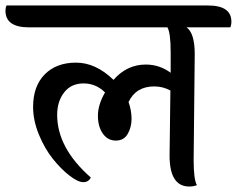

<svg xmlns="http://www.w3.org/2000/svg" viewBox="-73 -676 866 702"><path d="M547 -107 550 -345Q523 -360 491 -360Q424 -360 397 -303Q408 -272 408 -241.5Q408 -211 394 -186.5Q380 -162 350.5 -162Q321 -162 303 -187.5Q285 -213 285 -253Q285 -293 311 -338Q278 -371 232.5 -371Q187 -371 161.5 -338Q136 -305 136 -256Q136 -135 259 -27Q251 -10 231.5 -10Q212 -10 181 -34Q150 -58 120 -95.5Q90 -133 69 -184.5Q48 -236 48 -285Q48 -361 90.5 -404Q133 -447 205 -447Q277 -447 342 -384Q391 -440 460 -440Q510 -440 551 -410V-484Q551 -557 539 -576H33Q-53 -576 -53 -637Q-53 -648 -49 -656H687Q773 -656 773 -597Q773 -584 769 -576H609Q639 -555 639 -478L635 -91Q635 -19 647 1Q634 6 619 6Q547 6 547 -107Z"/></svg>

Font: Laila Medium
Style: Regular
Weight: 500
Designer: Hitesh Malaviya
Foundry: Indian Type Foundry
Version: Version 1.302;PS 1.0;hotconv 1.0.78;makeotf.lib2.5.61930; tt